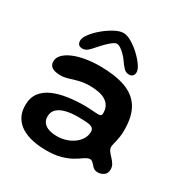

<svg xmlns="http://www.w3.org/2000/svg" viewBox="-169 -815 964 1003"><g transform="rotate(30 313.0 -313.0)"><path d="M244 53Q202.5 53 164.8 45.2Q127 37.5 97.2 19.8Q67.5 2 50.5 -27Q33.5 -56 33.5 -97.5Q33.5 -143 56 -172.8Q78.5 -202.5 117.2 -219.2Q156 -236 204.5 -243Q253 -250 305 -250Q320 -250 335.5 -249Q351 -248 364.2 -247Q377.5 -246 386.5 -246Q398.5 -246 403 -250.2Q407.5 -254.5 407.5 -264.5Q407.5 -280.5 403.5 -293Q399.5 -305.5 392 -315Q384.5 -324.5 374 -331.5Q357 -343 331.8 -348.2Q306.5 -353.5 277.5 -353.5Q242.5 -353.5 213.8 -346.2Q185 -339 160.8 -331.2Q136.5 -323.5 114.5 -323.5Q82 -323.5 64 -334.2Q46 -345 46 -368.5Q46 -391.5 64 -410Q82 -428.5 113 -441.8Q144 -455 184.5 -462Q225 -469 270 -469Q360.5 -469 422.2 -447.5Q484 -426 515.5 -376.8Q547 -327.5 547 -243Q547 -220 544.5 -202.8Q542 -185.5 539 -172.8Q536 -160 533.5 -150.5Q531 -141 531 -133Q531 -120 539.5 -108.5Q548 -97 559.5 -85Q571 -73 579.5 -59.5Q588 -46 588 -29.5Q588 -4.5 571.8 6.8Q555.5 18 535.5 18Q518 18 507.2 7.8Q496.5 -2.5 487.8 -12.5Q479 -22.5 467.5 -22.5Q460.5 -22.5 451.8 -18.2Q443 -14 430.5 -5.5Q415.5 5.5 391.5 19.2Q367.5 33 331.8 43Q296 53 244 53ZM258.5 -39Q285 -39 310.5 -47Q336 -55 356.2 -69.8Q376.5 -84.5 388.5 -104.5Q400.5 -124.5 400.5 -148Q400.5 -163.5 390.2 -170.8Q380 -178 358 -180Q336 -182 300.5 -182Q265 -182 233.5 -174.8Q202 -167.5 182.8 -150.5Q163.5 -133.5 163.5 -104Q163.5 -82 175.2 -67.5Q187 -53 208.2 -46Q229.5 -39 258.5 -39ZM143 -502Q113 -502 113 -533Q113 -550.5 131.5 -575.2Q150 -600 178.8 -624Q207.5 -648 237.8 -664.2Q268 -680.5 290.5 -680.5Q312 -680.5 339.5 -664.5Q367 -648.5 392.5 -624.8Q418 -601 434.8 -577Q451.5 -553 451.5 -536.5Q451.5 -522.5 443.8 -514.2Q436 -506 423 -506Q404.5 -506 392 -518Q379.5 -530 364 -552.5Q354 -567.5 340.2 -581.8Q326.5 -596 312.8 -605.2Q299 -614.5 288.5 -614.5Q279 -614.5 264.2 -603.5Q249.5 -592.5 233.8 -576.8Q218 -561 204.5 -545Q186.5 -524 173.5 -513Q160.5 -502 143 -502Z"/></g></svg>

Font: Gluten Medium
Style: Regular
Weight: 500
Designer: Tyler Finck
Foundry: Etcetera Type Company
Version: Version 1.300